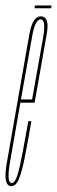

<svg xmlns="http://www.w3.org/2000/svg" viewBox="-41 -664 205 688"><path d="M0 3Q-5 3 -9 1Q-29 -10.5 -16.5 -80.5Q-2 -164 22 -301Q52 -472.5 63.8 -539Q75.5 -605.5 105 -605.5Q112.5 -605.5 118 -602Q135 -590.5 126.5 -542Q115 -478 84 -301.5Q83.5 -298.5 83 -296H32Q8.5 -164 -4.5 -87Q-17.5 -15 -2 -8.5Q-0.5 -8 1 -8Q16 -8 28 -60.2Q40 -112.5 60.5 -230H71.5Q57 -145 46.5 -93.8Q36 -42.5 25.5 -19.8Q15 3 0 3ZM34 -307.5H74Q103 -471.5 114 -532.5Q123 -586.5 109 -593.5Q107 -594.5 104.5 -594.5Q84.5 -594.5 74 -532.5Q63 -471.5 34 -307.5ZM82.5 -634.5 84.5 -644.5H143.5L142.5 -634.5Z"/></svg>

Font: Anybody UltraCondensed Thin
Style: Italic
Weight: 100
Width: 1
Italic angle: -10°
Designer: Tyler Finck
Foundry: Etcetera Type Company
Version: Version 1.010; ttfautohint (v1.8.3) -l 8 -r 50 -G 200 -x 14 